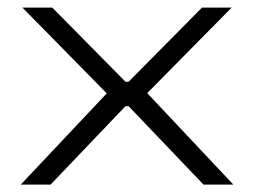

<svg xmlns="http://www.w3.org/2000/svg" viewBox="-20 -498 686 518"><path d="M36 0 275 -253.5V-239L40.5 -477.5H121L318.5 -277.5H327L525 -477.5H605L370.5 -240V-254L609.5 0H529L327 -211.5H318.5L116.5 0Z"/></svg>

Font: Anek Latin Expanded Light
Style: Regular
Weight: 300
Width: 7
Designer: Yesha Goshar
Foundry: Ek Type
Version: Version 1.003